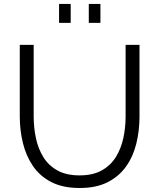

<svg xmlns="http://www.w3.org/2000/svg" viewBox="-20 -934 795 959"><path d="M378.3 5Q293.6 5 236 -24.8Q178.5 -54.6 144.1 -105.5Q109.6 -156.5 94.2 -220.5Q78.8 -284.5 78.8 -352.2V-710H148.2V-352.2Q148.2 -296.6 159.5 -243.8Q170.7 -190.9 196.6 -149.1Q222.5 -107.3 266.8 -82.7Q311 -58 377.3 -58Q444.6 -58 489.1 -83.3Q533.7 -108.6 559.4 -150.9Q585.2 -193.2 596.3 -245.6Q607.4 -297.9 607.4 -352.2V-710H676.8V-352.2Q676.8 -280.8 660.7 -216.1Q644.6 -151.5 609.4 -102Q574.1 -52.6 517.2 -23.8Q460.3 5 378.3 5ZM275 -819.8V-914.5H333.1V-819.8ZM423.5 -819.8V-914.5H481.6V-819.8Z"/></svg>

Font: Raleway Thin
Style: Regular
Weight: 100
Designer: Matt McInerney, Pablo Impallari, Rodrigo Fuenzalida
Foundry: Matt McInerney, Pablo Impallari, Rodrigo Fuenzalida
Version: Version 4.026